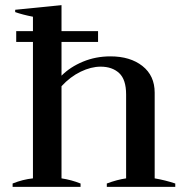

<svg xmlns="http://www.w3.org/2000/svg" viewBox="-20 -726 721 746"><path d="M661 -13V0H395V-13Q435 -28 470 -33V-359Q470 -417 443 -442Q416 -467 371 -467Q334 -467 293.5 -447.5Q253 -428 219 -391V-33Q258 -27 293 -13V0H29V-13Q69 -29 108 -33V-563H43V-605H108V-661Q67 -669 39 -679V-688L219 -706V-605H361V-563H219V-432Q253 -466 302.5 -486.5Q352 -507 409 -507Q486 -507 533.5 -469.5Q581 -432 581 -366V-33Q622 -26 661 -13Z"/></svg>

Font: Trirong Medium
Style: Regular
Weight: 500
Designer: Katatrad Team
Foundry: CadsonDemak
Version: Version 1.001